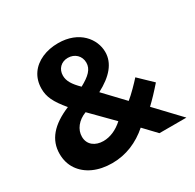

<svg xmlns="http://www.w3.org/2000/svg" viewBox="-180 -1040 1276 1255"><g transform="rotate(-30 458.0 -412.5)"><path d="M323 16C427.5 16 520.5 -24 598.5 -92.5L686.5 0H890L719.5 -180C735 -194.5 753 -212.5 773.5 -234C794 -255.5 813.5 -277.5 832.5 -299L732.5 -395C707.5 -367 652 -309.5 618 -283L480 -428.5C587.5 -485 645.5 -553 645.5 -637C645.5 -734.5 565.5 -841 406 -841C361.5 -841 320.5 -833 284 -817C210.5 -784.5 164 -722.5 164 -636C164 -575 187 -526.5 253.5 -447C119.5 -391 53.5 -314 53.5 -208.5C53.5 -163.5 65 -124 87.5 -90.5C133 -23 216.5 16 323 16ZM398 -517.5C349.5 -565 328 -600.5 328 -640.5C328 -690.5 363 -726 413.5 -726C465 -726 503.5 -689.5 503.5 -638.5C503.5 -589.5 468 -555.5 398 -517.5ZM345 -138C283.5 -138 236 -172 236 -232.5C236 -260 245 -285 263 -308C281 -330.5 305.5 -348 337 -360L493 -202C447.5 -160.5 395.5 -138 345 -138Z"/></g></svg>

Font: Spartan
Style: Bold
Weight: 700
Designer: Matt Bailey, Mirko Velimirovic
Foundry: Matt Bailey
Version: Version 1.003